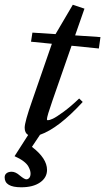

<svg xmlns="http://www.w3.org/2000/svg" viewBox="-69 -566 446 814"><path d="M21 228Q-49.3 228 -49.3 186Q-49.3 174.8 -41.3 168.5Q-33.2 162.1 -19.5 162.1Q-2.9 162.1 15.1 178.2Q34.7 194.3 42.5 194.3Q49.8 194.3 55.2 188Q60.5 181.6 60.5 169.9Q60.5 164.1 58.8 157.5Q57.1 150.9 51.3 139.9Q45.4 128.9 30.3 117.4Q15.1 106 -7.3 96.2L50.3 6.3Q35.6 -2.4 35.6 -24.4Q35.6 -48.8 66.9 -137.7L150.9 -380.4L62.5 -389.2L68.4 -427.7L166.5 -421.4L239.7 -545.9L289.1 -529.3L249.5 -416L356.9 -408.7L350.1 -360.4L234.4 -372.1L153.3 -139.2Q129.9 -72.3 129.9 -60.1Q129.9 -56.2 133.8 -56.2Q140.6 -56.2 155 -62.7Q169.4 -69.3 200.2 -91.8Q231 -114.3 266.6 -148.4L281.7 -133.8Q179.2 -22 100.6 5.4L66.4 56.6Q130.4 105.5 130.4 154.3Q130.4 187 100.8 207.5Q71.3 228 21 228Z"/></svg>

Font: Elstob 10pt Medium
Style: Italic
Weight: 500
Italic angle: -20°
Designer: Peter S. Baker
Version: Version 1.015